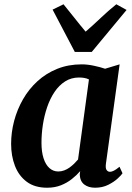

<svg xmlns="http://www.w3.org/2000/svg" viewBox="-20 -868 619 898"><path d="M475.5 -103Q472.5 -81.5 478.5 -73Q484.5 -64.5 494.5 -64.5Q502.5 -64.5 512.8 -69.8Q523 -75 539 -88L553 -57.5Q548 -49.5 530.5 -33.2Q513 -17 486 -3.5Q459 10 424.5 10Q394 10 374.2 -5Q354.5 -20 353 -51L355 -67.5Q338.5 -48.5 316.2 -30.8Q294 -13 265.2 -1.5Q236.5 10 200.5 10Q142.5 10 105.2 -17.8Q68 -45.5 50 -92Q32 -138.5 32 -195Q32 -249 46.2 -302.8Q60.5 -356.5 87.8 -404Q115 -451.5 155.2 -488.2Q195.5 -525 247.5 -546Q299.5 -567 362.5 -567Q389 -567 419.5 -560.5Q450 -554 471.5 -546.5L539.5 -567ZM396 -496.5Q386 -501.5 374.2 -503.5Q362.5 -505.5 350 -505.5Q313 -505.5 284.5 -487.2Q256 -469 235 -437.8Q214 -406.5 200.5 -366.8Q187 -327 180.5 -284.2Q174 -241.5 174 -200.5Q174 -157.5 183.8 -127.5Q193.5 -97.5 211.2 -81.8Q229 -66 252.5 -66Q267 -66 280.2 -71Q293.5 -76 305 -84.2Q316.5 -92.5 326.5 -102.2Q336.5 -112 345 -122ZM330 -625 226 -823 277 -848Q302.5 -817 328 -784.5Q353.5 -752 380.5 -720Q417.5 -752 451.5 -784.5Q485.5 -817 524 -848L572 -821.5L409 -625Z"/></svg>

Font: Merriweather 20pt
Style: Bold Italic
Weight: 700
Italic angle: -7.8°
Version: Version 2.101